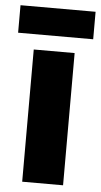

<svg xmlns="http://www.w3.org/2000/svg" viewBox="-68 -859 420 800"><g transform="rotate(5 142.0 -459.0)"><path d="M227 -93H56V-646H227ZM299 -825V-710H-15V-825Z"/></g></svg>

Font: Noto Sans Kannada UI Condensed Black
Style: Regular
Weight: 900
Width: 3
Designer: Jelle Bosma - Monotype Design Team
Foundry: Monotype Imaging Inc.
Version: Version 2.005; ttfautohint (v1.8.4.7-5d5b)